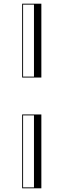

<svg xmlns="http://www.w3.org/2000/svg" viewBox="-20 -800 344 1040"><path d="M100 -780H204V-380H100ZM105 -775V-385H164V-775ZM100 -180H204V220H100ZM105 -175V215H164V-175Z"/></svg>

Font: Engraving Unshaded CC
Style: Bold
Weight: 700
Designer: indestructible type*
Foundry: Cowboy Collective
Version: Version 1.000